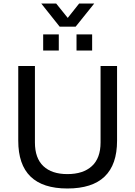

<svg xmlns="http://www.w3.org/2000/svg" viewBox="-20 -1062 771 1094"><path d="M215 -1042H300L366 -960L431 -1042H517L411 -910H320ZM226 -774V-866H315V-774ZM416 -774V-866H505V-774ZM364 12Q84 12 84 -260V-686H179V-250Q179 -161 227 -115.5Q275 -70 364 -70Q454 -70 503.5 -115.5Q553 -161 553 -250V-686H647V-260Q647 12 364 12Z"/></svg>

Font: Archivo
Style: Regular
Weight: 400
Designer: Hector Gatti
Foundry: Omnibus-Type
Version: Version 2.001